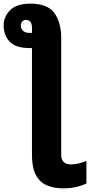

<svg xmlns="http://www.w3.org/2000/svg" viewBox="-29 -791 493 1051"><path d="M137 -771Q231 -771 268.5 -720Q306 -669 306 -583V57Q306 83 320 96Q334 109 358 109Q380 109 401 104Q422 99 444 90V213Q421 225 388 232.5Q355 240 317 240Q266 240 227.5 223.5Q189 207 167.5 167Q146 127 146 57V-528H132Q57 -528 24 -563Q-9 -598 -9 -652Q-9 -700 26.5 -735.5Q62 -771 137 -771ZM112 -682Q100 -682 92.5 -673Q85 -664 85 -652Q85 -634 97 -622.5Q109 -611 132 -611H146V-639Q146 -682 112 -682Z"/></svg>

Font: Noto Sans SemiCondensed ExtraBold
Style: Regular
Weight: 800
Width: 4
Designer: Monotype Design Team
Foundry: Monotype Imaging Inc.
Version: Version 2.013; ttfautohint (v1.8.4.7-5d5b)